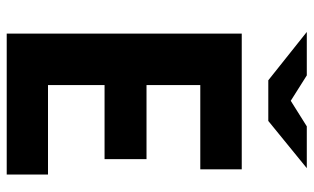

<svg xmlns="http://www.w3.org/2000/svg" viewBox="-201 -733 934 572"><g transform="rotate(90 266.0 -447.0)"><path d="M80.1 -700.2H484.4V-576.7H233.4V-416.5H454.1V-291.5H233.4V-123H500V0H80.1ZM75.2 -894H204.6L280.3 -846.2L356.4 -894H481L340.3 -779.3H219.2Z"/></g></svg>

Font: DavidDev Light
Style: Regular
Weight: 300
Designer: David.dev
Foundry: David.dev
Version: Version 1.001;FEAKit 1.0